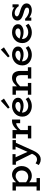

<svg xmlns="http://www.w3.org/2000/svg" viewBox="1870 -2676 1043 4824"><g transform="rotate(-90 2392.0 -263.5)"><path d="M386 14Q332 14 292 -6Q254 -25 225 -53V133H330V218H17V133H120V-386H17V-471H225V-380Q229 -385 233 -389Q271 -433 318 -458Q365 -483 413 -483Q472 -483 521.5 -452.5Q571 -422 601.5 -367Q632 -312 632 -239Q632 -184 613 -137.5Q594 -91 560.5 -57.5Q527 -24 482.5 -5Q438 14 386 14ZM225 -299V-132Q254 -108 288 -93Q323 -76 361 -76Q397 -76 426 -88Q455 -100 476.5 -122Q498 -144 509.5 -174Q521 -204 521 -240Q521 -286 503 -320.5Q485 -355 453 -374Q421 -393 380 -393Q341 -393 302 -369Q263 -345 229 -304Q227 -301 225 -299Z M799 238Q769 238 745.5 231.5Q722 225 700.5 213.5Q679 202 658 189L701 108Q720 121 744.5 132.5Q769 144 799 144Q827 144 851.5 132.5Q876 121 896.5 96Q917 71 935 30L940 18L740 -386H665V-471H932V-394H853L989 -93L1122 -394H1047V-471H1286V-386H1216L1021 48Q992 111 959 153Q926 195 886.5 216.5Q847 238 799 238Z M1327 0V-85H1431V-386H1327V-471H1537V-355Q1558 -379 1581 -400Q1623 -439 1668 -461Q1713 -483 1758 -483H1802V-279H1709V-378Q1680 -378 1646 -360Q1612 -342 1575 -309Q1556 -291 1537 -270V-85H1643V0Z M2137 14Q2088 14 2041 -1.5Q1994 -17 1956 -47Q1918 -77 1896 -121.5Q1874 -166 1874 -224Q1874 -286 1896.5 -334Q1919 -382 1957 -415Q1995 -448 2043 -465.5Q2091 -483 2141 -483Q2202 -483 2248.5 -464.5Q2295 -446 2322 -412.5Q2349 -379 2349 -333Q2349 -287 2321 -256Q2293 -225 2249 -209Q2205 -193 2156 -193Q2095 -193 2047 -208Q2011 -219 1976 -234Q1976 -231 1976 -228Q1976 -180 1999 -146Q2022 -112 2059.5 -94Q2097 -76 2141 -76Q2196 -76 2238.5 -94.5Q2281 -113 2315 -140L2360 -71Q2332 -46 2298.5 -27Q2265 -8 2225 3Q2185 14 2137 14ZM1988 -293Q2021 -281 2049 -276Q2092 -267 2132 -267Q2163 -268 2188 -275.5Q2213 -283 2228 -297.5Q2243 -312 2243 -333Q2243 -363 2216.5 -381Q2190 -399 2148 -399Q2117 -399 2086 -387Q2055 -375 2030.5 -353Q2006 -331 1991 -300Q1989 -296 1988 -293ZM2105 -543 2075 -584 2271 -765 2328 -686Z M2425 0V-85H2529V-386H2425V-471H2635V-360Q2647 -373 2659 -386Q2689 -417 2719.5 -439Q2750 -461 2782 -472Q2814 -483 2851 -483Q2892 -483 2924 -470Q2956 -457 2977.5 -430.5Q2999 -404 3011 -365Q3023 -326 3023 -273V-85H3114V0H2831V-85H2916V-270Q2916 -296 2909.5 -317Q2903 -338 2890 -353Q2877 -368 2857.5 -376Q2838 -384 2813 -384Q2786 -384 2759 -373Q2732 -362 2704.5 -342Q2677 -322 2650 -293Q2643 -285 2635 -276V-85H2720V0Z M3424 14Q3375 14 3328 -1.5Q3281 -17 3243 -47Q3205 -77 3183 -121.5Q3161 -166 3161 -224Q3161 -286 3183.5 -334Q3206 -382 3244 -415Q3282 -448 3330 -465.5Q3378 -483 3428 -483Q3489 -483 3535.5 -464.5Q3582 -446 3609 -412.5Q3636 -379 3636 -333Q3636 -287 3608 -256Q3580 -225 3536 -209Q3492 -193 3443 -193Q3382 -193 3334 -208Q3298 -219 3263 -234Q3263 -231 3263 -228Q3263 -180 3286 -146Q3309 -112 3346.5 -94Q3384 -76 3428 -76Q3483 -76 3525.5 -94.5Q3568 -113 3602 -140L3647 -71Q3619 -46 3585.5 -27Q3552 -8 3512 3Q3472 14 3424 14ZM3275 -293Q3308 -281 3336 -276Q3379 -267 3419 -267Q3450 -268 3475 -275.5Q3500 -283 3515 -297.5Q3530 -312 3530 -333Q3530 -363 3503.5 -381Q3477 -399 3435 -399Q3404 -399 3373 -387Q3342 -375 3317.5 -353Q3293 -331 3278 -300Q3276 -296 3275 -293ZM3392 -543 3362 -584 3558 -765 3615 -686Z M3985 14Q3936 14 3889 -1.5Q3842 -17 3804 -47Q3766 -77 3744 -121.5Q3722 -166 3722 -224Q3722 -286 3744.5 -334Q3767 -382 3805 -415Q3843 -448 3891 -465.5Q3939 -483 3989 -483Q4050 -483 4096.5 -464.5Q4143 -446 4170 -412.5Q4197 -379 4197 -333Q4197 -287 4169 -256Q4141 -225 4097 -209Q4053 -193 4004 -193Q3943 -193 3895 -208Q3859 -219 3824 -234Q3824 -231 3824 -228Q3824 -180 3847 -146Q3870 -112 3907.5 -94Q3945 -76 3989 -76Q4044 -76 4086.5 -94.5Q4129 -113 4163 -140L4208 -71Q4180 -46 4146.5 -27Q4113 -8 4073 3Q4033 14 3985 14ZM3836 -293Q3869 -281 3897 -276Q3940 -267 3980 -267Q4011 -268 4036 -275.5Q4061 -283 4076 -297.5Q4091 -312 4091 -333Q4091 -363 4064.5 -381Q4038 -399 3996 -399Q3965 -399 3934 -387Q3903 -375 3878.5 -353Q3854 -331 3839 -300Q3837 -296 3836 -293Z M4548 14Q4513 14 4479.5 5.5Q4446 -3 4415 -19Q4387 -32 4364 -52V1H4286V-152L4331 -156Q4354 -131 4388 -107.5Q4422 -84 4460.5 -69Q4499 -54 4536 -54Q4560 -54 4577.5 -60Q4595 -66 4604 -78Q4613 -90 4613 -107Q4613 -122 4605 -134Q4597 -146 4580 -155.5Q4563 -165 4536.5 -174.5Q4510 -184 4474 -193Q4419 -209 4377 -229Q4335 -249 4311.5 -278.5Q4288 -308 4288 -350Q4288 -387 4308.5 -417.5Q4329 -448 4366 -466Q4403 -484 4453 -484Q4498 -484 4538.5 -470Q4579 -456 4611 -430Q4615 -426 4619 -423V-471H4696V-319L4650 -314Q4631 -345 4602.5 -368Q4574 -391 4542.5 -403.5Q4511 -416 4480 -416Q4455 -416 4435.5 -409Q4416 -402 4404.5 -390Q4393 -378 4393 -362Q4393 -347 4402 -336Q4411 -325 4428 -316Q4445 -307 4470 -298Q4495 -289 4528 -280Q4583 -264 4626 -243.5Q4669 -223 4694 -192.5Q4719 -162 4719 -116Q4719 -76 4696 -46.5Q4673 -17 4634 -1.5Q4595 14 4548 14Z"/></g></svg>

Font: BioRhyme ExtraBold Medium
Style: Regular
Weight: 500
Version: Version 1.600;gftools[0.9.33]